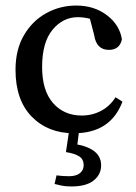

<svg xmlns="http://www.w3.org/2000/svg" viewBox="-20 -470 492 693"><path d="M247 11Q153 11 94.5 -49Q36 -109 36 -218Q36 -291 66.5 -343Q97 -395 147 -422.5Q197 -450 255 -450Q320 -450 366 -415Q412 -380 420 -328Q412 -290 373 -290Q328 -290 320 -343L300 -420L348 -385Q325 -397 303.5 -402.5Q282 -408 261 -408Q207 -408 169.5 -362.5Q132 -317 132 -228Q132 -143 171.5 -98Q211 -53 275 -53Q313 -53 345 -70Q377 -87 397 -119L422 -103Q379 11 247 11ZM218 79 230 -2H266L257 69L236 49Q283 52 314 71.5Q345 91 345 127Q345 160 318 181.5Q291 203 238 203Q217 203 202.5 200Q188 197 177 194L184 163Q206 166 229 166Q255 166 268.5 155Q282 144 282 126Q282 105 266 94.5Q250 84 218 79Z"/></svg>

Font: Lisu Bosa Medium
Style: Regular
Weight: 500
Designer: David Morse, Annie Olsen, Victor Gaultney, Frank Grießhammer (Latin)
Foundry: SIL International
Version: Version 2.000